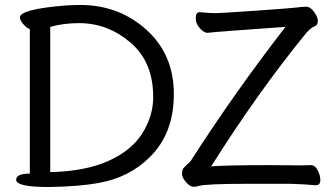

<svg xmlns="http://www.w3.org/2000/svg" viewBox="-20 -738 1350 772"><path d="M182 -46Q322 -49 415 -90.5Q508 -132 552 -201.5Q596 -271 596 -348Q596 -489 504.5 -567Q413 -645 298 -645Q235 -645 182 -630ZM176 14Q45 14 45 -15Q45 -40 100 -40V-621Q89 -624 74.5 -640Q60 -656 60 -668Q60 -701 244 -716Q277 -718 303 -718Q458 -718 568.5 -618.5Q679 -519 679 -360Q679 -201 582 -106Q500 -24 375 -2Q298 12 176 14ZM758 13Q744 13 728 -5.5Q712 -24 712 -37Q712 -49 714.5 -56Q717 -63 730 -74.5Q743 -86 747 -91Q924 -367 1128 -630Q845 -610 814 -606Q800 -606 783.5 -624.5Q767 -643 767 -664Q767 -689 783 -689Q827 -685 846 -685Q864 -685 1008 -695Q1152 -705 1174.5 -708Q1197 -711 1211 -711Q1228 -711 1243 -690Q1258 -669 1258 -655Q1258 -638 1247 -633Q1231 -628 1212 -606Q1018 -369 829 -69Q890 -74 1064 -74L1192 -73Q1214 -73 1229 -74Q1247 -74 1257.5 -53Q1268 -32 1268 -15Q1268 7 1250 7Q1212 3 1147 1H982Q803 1 778 10Q769 13 758 13Z"/></svg>

Font: ToneOZ-Pinyin-WenKai-Medium
Style: Medium
Weight: 700
Designer: Fontworks Inc.
Foundry: ToneOZ
Version: Version 0.240331